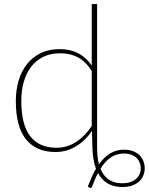

<svg xmlns="http://www.w3.org/2000/svg" viewBox="-20 -743 733 946"><path d="M581.5 160Q626 160 649.8 139Q673.5 118 673.5 86Q673.5 72.5 668.8 59.5Q664 46.5 654 36.2Q644 26 628.2 19.8Q612.5 13.5 591 13.5Q553.5 13.5 525.5 32.8Q497.5 52 475 88.5Q489.5 123.5 516 141.8Q542.5 160 581.5 160ZM432 -393.5Q401 -441 363.5 -460.8Q326 -480.5 277.5 -480.5Q229 -480.5 193 -462.8Q157 -445 133 -413.5Q109 -382 97 -339Q85 -296 85 -245.5Q85 -128 129.2 -71.5Q173.5 -15 258.5 -15Q310.5 -15 354.8 -43.5Q399 -72 432 -122.5ZM458.5 -13Q458.5 32.5 467.5 66Q492 32 522.2 13.2Q552.5 -5.5 591.5 -5.5Q617 -5.5 636 2Q655 9.5 667.8 22.2Q680.5 35 686.8 51.5Q693 68 693 86Q693 105 686 122Q679 139 665.2 151.5Q651.5 164 630.8 171.2Q610 178.5 582.5 178.5Q539.5 178.5 510 160.5Q480.5 142.5 463 109.5Q455 124 448 140.5Q441 157 434 175.5Q431 182 428 183Q425 184 420 181L412.5 176.5Q422 151.5 431.8 129.5Q441.5 107.5 453 88.5Q445 67.5 440.8 42.8Q436.5 18 435.5 -10.5L433 -98Q400 -49.5 354.2 -21.8Q308.5 6 253 6Q159 6 108.5 -56Q58 -118 58 -245.5Q58 -299.5 71.8 -346Q85.5 -392.5 112.8 -427Q140 -461.5 180.2 -481.2Q220.5 -501 273.5 -501Q326.5 -501 365.2 -480.8Q404 -460.5 432 -420V-723H458.5Z"/></svg>

Font: Lato ExtraLight
Style: Regular
Weight: 275
Designer: Lukasz Dziedzic with Adam Twardoch and Botio Nikoltchev
Foundry: tyPoland Lukasz Dziedzic
Version: Version 2.015; 2015-08-06; http://www.latofonts.com/